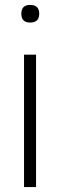

<svg xmlns="http://www.w3.org/2000/svg" viewBox="-20 -763 245 783"><path d="M103 -671Q67 -671 67 -707Q67 -743 103 -743Q140 -743 140 -707Q140 -671 103 -671ZM78 -540H127V0H78Z"/></svg>

Font: Encode Sans Narrow
Style: ExtraLight
Weight: 200
Designer: Pablo Impallari, Andres Torresi
Foundry: Pablo Impallari, Andres Torresi
Version: Version 1.000; ttfautohint (v1.00) -l 8 -r 50 -G 200 -x 14 -